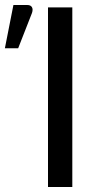

<svg xmlns="http://www.w3.org/2000/svg" viewBox="-100 -746 400 766"><path d="M188.5 0H91.5V-716.5H188.5ZM-80.5 -553.5 -46.5 -726H9Q22.5 -726 27.5 -717.2Q32.5 -708.5 27.5 -694L-27.5 -553.5Z"/></svg>

Font: Lato 2
Style: Regular
Weight: 400
Designer: Lukasz Dziedzic with Adam Twardoch and Botio Nikoltchev
Foundry: tyPoland Lukasz Dziedzic
Version: Version 2.015; 2015-08-06; http://www.latofonts.com/